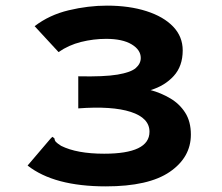

<svg xmlns="http://www.w3.org/2000/svg" viewBox="-20 -651 790 682"><path d="M356 11Q172 11 78 -63L159 -158L166 -165L173 -160Q174 -152 178.5 -147Q183 -142 197 -133Q253 -105 350 -105Q511 -105 511 -183Q511 -232 444.5 -253.5Q378 -275 258 -266V-380Q350 -378 397.5 -386Q445 -394 462.5 -409.5Q480 -425 480 -445Q480 -474 447.5 -493.5Q415 -513 357 -513Q312 -513 268 -502Q224 -491 188 -466L103 -558Q155 -598 224 -614.5Q293 -631 360 -631Q439 -631 500 -611.5Q561 -592 595 -556.5Q629 -521 629 -472Q629 -416 597 -381Q565 -346 515 -331Q552 -321 585 -301.5Q618 -282 638 -250.5Q658 -219 658 -173Q658 -92 583 -40.5Q508 11 356 11Z"/></svg>

Font: Inconsolata ExtraExpanded Black
Style: Regular
Weight: 900
Width: 8
Monospace: yes
Designer: Raph Levien, Cyreal, Brenton Simpson
Foundry: Raph Levien, Cyreal, Google
Version: Version 3.001; ttfautohint (v1.8.2.53-6de2)